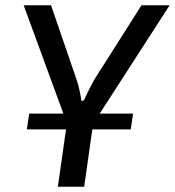

<svg xmlns="http://www.w3.org/2000/svg" viewBox="-20 -710 665 730"><path d="M359 -278H486L477 -218H331L300 0H200L231 -218H82L91 -278H221L70 -690H174L272 -405Q283 -371 290 -325L299 -329Q327 -388 339 -408L518 -690H625Z"/></svg>

Font: Exo 2.0 Medium
Style: Italic
Weight: 500
Italic angle: -8°
Designer: Natanael Gama
Version: Version 1.001;PS 001.001;hotconv 1.0.70;makeotf.lib2.5.58329